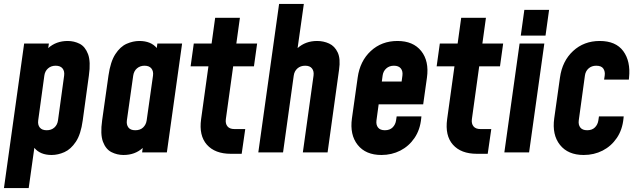

<svg xmlns="http://www.w3.org/2000/svg" viewBox="-24 -770 3212 970"><path d="M-4 180 98 -550H223L219.5 -527Q259.5 -563 318 -563Q350.5 -563 378.5 -548.8Q406.5 -534.5 420.8 -496.5Q435 -458.5 425 -388L394 -162Q384.5 -91.5 359.2 -53.8Q334 -16 301.5 -1.5Q269 13 237 13Q179 13 149.5 -23L121 180ZM212 -112Q235.5 -112 250.8 -125.8Q266 -139.5 269 -162L300 -388Q303 -410.5 292 -424.2Q281 -438 257 -438Q234 -438 218.5 -424.2Q203 -410.5 200 -388L169 -162Q166 -139.5 177 -125.8Q188 -112 212 -112Z M600 13Q567.5 13 539 -1.5Q510.5 -16 496.2 -53.8Q482 -91.5 492 -162L524 -388Q534 -458.5 558.8 -496.5Q583.5 -534.5 615.8 -548.8Q648 -563 680 -563Q738 -563 768 -527.5L771 -550H896L819 0H694L697 -22.5Q658 13 600 13ZM659.5 -112Q684.5 -112 699.2 -126.2Q714 -140.5 717 -162L749 -388Q752 -410 741 -424Q730 -438 706 -438Q684 -438 668.2 -424.8Q652.5 -411.5 649 -388L617 -162Q614 -140.5 624.5 -126.2Q635 -112 659.5 -112Z M1142 7Q1062 7 1021.2 -39Q980.5 -85 992 -168L1029 -435H939L955 -550H1045L1063 -680H1188L1170 -550H1275L1259 -435H1154L1117 -168Q1114 -145.5 1125 -131.8Q1136 -118 1160 -118H1215L1197 7Z M1281 0 1386 -750H1511L1479.5 -527Q1519.5 -563 1578 -563Q1610.5 -563 1638.8 -550Q1667 -537 1682 -505.2Q1697 -473.5 1689 -418L1631 0H1506L1560 -388Q1563 -410.5 1552.2 -424.2Q1541.5 -438 1518 -438Q1494 -438 1478.5 -424.2Q1463 -410.5 1460 -388L1406 0Z M1903 13Q1823.5 13 1783 -38Q1742.5 -89 1754 -172L1783 -378Q1794.5 -461.5 1849.2 -512.2Q1904 -563 1984 -563Q2063.5 -563 2104 -512.2Q2144.5 -461.5 2133 -378L2114 -243H1889L1878 -162Q1875 -139.5 1885.8 -125.8Q1896.5 -112 1920.5 -112Q1945.5 -112 1959.8 -126.5Q1974 -141 1977 -162L1980 -182H2105L2104 -172Q2098.5 -114.5 2070.2 -73Q2042 -31.5 1998.5 -9.2Q1955 13 1903 13ZM1966 -438Q1943 -438 1927.5 -424.2Q1912 -410.5 1909 -388L1905 -358H2005L2009 -388Q2012 -410.5 2001 -424.2Q1990 -438 1966 -438Z M2385 7Q2305 7 2264.2 -39Q2223.5 -85 2235 -168L2272 -435H2182L2198 -550H2288L2306 -680H2431L2413 -550H2518L2502 -435H2397L2360 -168Q2357 -145.5 2368 -131.8Q2379 -118 2403 -118H2458L2440 7Z M2607 -590 2625 -720H2750L2732 -590ZM2524 0 2601 -550H2726L2649 0Z M3127 -182 3126 -172Q3120.5 -114.5 3092.2 -73Q3064 -31.5 3020.5 -9.2Q2977 13 2925 13Q2845.5 13 2805 -38Q2764.5 -89 2776 -172L2805 -378Q2816.5 -461.5 2871.2 -512.2Q2926 -563 3006 -563Q3087 -563 3124.8 -511.8Q3162.5 -460.5 3154 -378L3153 -368H3028L3031 -388Q3034 -408.5 3024.2 -423.2Q3014.5 -438 2988 -438Q2965 -438 2949.5 -424.2Q2934 -410.5 2931 -388L2900 -162Q2897 -139.5 2907.8 -125.8Q2918.5 -112 2942.5 -112Q2967.5 -112 2981.8 -126.5Q2996 -141 2999 -162L3002 -182Z"/></svg>

Font: Mohave
Style: Bold Italic
Weight: 700
Italic angle: -8°
Designer: Gumpita Rahayu
Foundry: Tokotype
Version: Version 2.003; ttfautohint (v1.8.3)